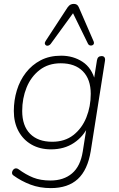

<svg xmlns="http://www.w3.org/2000/svg" viewBox="-20 -778 610 986"><path d="M241 188Q184 188 136.5 170Q89 152 49 123Q43 119 42 113Q41 107 43.5 101Q46 95 50.5 91Q55 87 61.5 86.5Q68 86 75 91Q113 119 150.5 134Q188 149 239 149Q307 149 350 112.5Q393 76 405 0L426 -133L434 -132Q409 -77 359.5 -44Q310 -11 242 -11Q185 -11 142 -35.5Q99 -60 75 -104.5Q51 -149 51 -208Q51 -263 66.5 -314Q82 -365 113 -405Q144 -445 189 -468.5Q234 -492 294 -492Q356 -492 404 -460.5Q452 -429 469 -362H461L478 -469Q480 -480 486 -485Q492 -490 502 -490Q512 -490 516.5 -483.5Q521 -477 519 -465L446 -2Q430 95 379.5 141.5Q329 188 241 188ZM248 -50Q313 -50 357 -84.5Q401 -119 423.5 -175Q446 -231 446 -296Q446 -371 405.5 -412Q365 -453 292 -453Q228 -453 183.5 -418.5Q139 -384 116.5 -328.5Q94 -273 94 -208Q94 -132 134.5 -91Q175 -50 248 -50ZM461 -565Q464 -557 461.5 -552Q459 -547 453 -545Q447 -543 441 -545Q435 -547 432 -553L355 -710L240 -552Q235 -546 228.5 -544Q222 -542 217 -544.5Q212 -547 210.5 -553Q209 -559 214 -567L327 -740Q335 -751 342.5 -754.5Q350 -758 359 -758Q368 -758 374.5 -754Q381 -750 385 -740Z"/></svg>

Font: Nunito ExtraLight ExtraLight
Style: Italic
Weight: 250
Italic angle: -9°
Version: Version 3.602